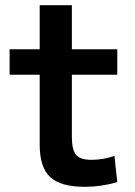

<svg xmlns="http://www.w3.org/2000/svg" viewBox="-20 -710 521 740"><path d="M133 -152V-422H17V-520H133V-690H257V-520H432V-422H257V-183Q257 -133 273 -113.5Q289 -94 332 -94Q378 -94 421 -109L432 -8Q370 10 307 10Q214 10 173.5 -27.5Q133 -65 133 -152Z"/></svg>

Font: Enso SemiBold
Style: Regular
Weight: 600
Designer: Coji Morishita
Foundry: UNDERFOREST DESIGN
Version: Version 1.000